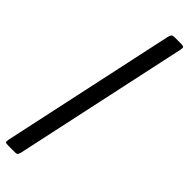

<svg xmlns="http://www.w3.org/2000/svg" viewBox="-374 -774 1018 1018"><g transform="rotate(45 135.0 -265.0)"><path d="M213 -780H256Q275 -780 278 -774.8Q281 -769.5 277.5 -752.5L66.5 227Q63.5 239.5 59.5 244.8Q55.5 250 41.5 250H-9Q-25 250 -28.5 246Q-32 242 -29 227L181.5 -751Q185.5 -768.5 190.2 -774.2Q195 -780 213 -780Z"/></g></svg>

Font: Besley* Condensed Medium
Style: Italic
Weight: 500
Width: 3
Italic angle: -13°
Designer: Owen Earl
Foundry: indestructible type*
Version: Version 3.000; ttfautohint (v1.8.3)